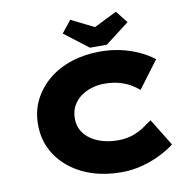

<svg xmlns="http://www.w3.org/2000/svg" viewBox="-98 -1035 1143 1143"><g transform="rotate(-10 473.5 -463.5)"><path d="M544 10Q450 10 370 -16Q290 -42 230 -91Q170 -140 137 -206.5Q104 -273 104 -355Q104 -437 137.5 -503.5Q171 -570 230 -619Q289 -668 369 -694Q449 -720 543 -720Q605 -720 663.5 -707.5Q722 -695 773.5 -671.5Q825 -648 864 -617L741 -453Q721 -471 692 -488Q663 -505 624 -516Q585 -527 533 -527Q495 -527 458.5 -516Q422 -505 392 -483.5Q362 -462 344 -429Q326 -396 326 -352Q326 -310 345 -278Q364 -246 397 -224Q430 -202 471.5 -191.5Q513 -181 558 -181Q609 -181 648 -195Q687 -209 716.5 -229Q746 -249 768 -265L869 -101Q839 -77 789 -51Q739 -25 676 -7.5Q613 10 544 10ZM488 -753 343 -864 401 -937 554 -861H524L677 -937L735 -864L590 -753Z"/></g></svg>

Font: Lexend Tera Black
Style: Regular
Weight: 900
Version: Version 1.007